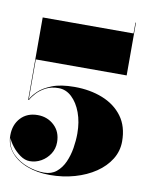

<svg xmlns="http://www.w3.org/2000/svg" viewBox="-99 -871 757 948"><g transform="rotate(10 279.0 -397.0)"><path d="M505 -540H49.5V-340Q58.5 -358.5 82.2 -381.8Q106 -405 149.5 -422.2Q193 -439.5 262 -439.5Q340 -439.5 403 -414.5Q466 -389.5 502.8 -339.8Q539.5 -290 539.5 -215Q539.5 -166.5 514 -125.2Q488.5 -84 443.8 -53.8Q399 -23.5 340.5 -6.8Q282 10 216 10Q152.5 10 101.5 -9.5Q50.5 -29 20.5 -64.8Q-9.5 -100.5 -9.5 -149Q-9.5 -202.5 22.2 -236.8Q54 -271 107 -271Q156 -271 190 -239.2Q224 -207.5 224 -155Q224 -122.5 207.2 -96.5Q190.5 -70.5 163.8 -55.2Q137 -40 107 -40Q82 -40 58.2 -57Q34.5 -74 17 -96.8Q-0.5 -119.5 -6.5 -137Q-2.5 -89.5 28.5 -58.5Q59.5 -27.5 102.5 -12Q145.5 3.5 186 3.5Q223 3.5 248 -17Q273 -37.5 287.8 -70.5Q302.5 -103.5 308.8 -141.8Q315 -180 315 -215Q315 -272.5 298 -318.8Q281 -365 251.8 -392.5Q222.5 -420 185.5 -420Q149 -420 122 -406Q95 -392 77.2 -372.8Q59.5 -353.5 51 -337H47V-750H502.5V-804.5H505Z"/></g></svg>

Font: Bodoni* 72pt Fatface
Style: Regular
Weight: 900
Version: Version 2.3